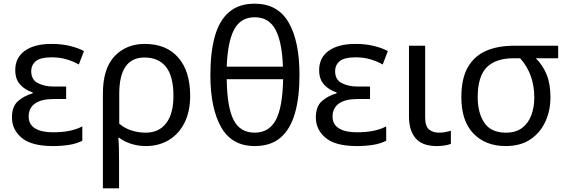

<svg xmlns="http://www.w3.org/2000/svg" viewBox="-20 -785 3090 1045"><path d="M268 10Q152 10 98.5 -34.5Q45 -79 45 -146Q45 -206 78.5 -235Q112 -264 158 -277V-282Q115 -296 89 -325.5Q63 -355 63 -403Q63 -471 115 -508.5Q167 -546 261 -546Q317 -546 362.5 -534.5Q408 -523 437 -507L409 -434Q377 -452 340.5 -462.5Q304 -473 261 -473Q201 -473 175.5 -452.5Q150 -432 150 -397Q150 -351 186.5 -332.5Q223 -314 271 -314H340V-246H271Q205 -246 170.5 -221.5Q136 -197 136 -151Q136 -108 170.5 -86.5Q205 -65 268 -65Q320 -65 358.5 -73Q397 -81 428 -97V-19Q397 -3 356 3.5Q315 10 268 10Z M540 240V-275Q540 -412 603.5 -479Q667 -546 768 -546Q885 -546 950 -472Q1015 -398 1015 -263Q1015 -178 984 -116.5Q953 -55 898.5 -22.5Q844 10 774 10Q734 10 696 -1.5Q658 -13 629 -35H624Q626 -19 627 17Q628 53 628 98V240ZM773 -63Q845 -63 884.5 -114.5Q924 -166 924 -263Q924 -370 883.5 -421Q843 -472 766 -472Q629 -472 629 -274V-112Q658 -87 695.5 -75Q733 -63 773 -63Z M1366 10Q1242 10 1183.5 -93Q1125 -196 1125 -377Q1125 -499 1149 -586Q1173 -673 1226.5 -719Q1280 -765 1366 -765Q1491 -765 1550.5 -663.5Q1610 -562 1610 -377Q1610 -256 1585.5 -169.5Q1561 -83 1507.5 -36.5Q1454 10 1366 10ZM1214 -422H1520Q1515 -558 1479 -624.5Q1443 -691 1366 -691Q1290 -691 1254.5 -624.5Q1219 -558 1214 -422ZM1366 -63Q1444 -63 1481 -131.5Q1518 -200 1521 -354H1214Q1216 -201 1251.5 -132Q1287 -63 1366 -63Z M1922 10Q1806 10 1752.5 -34.5Q1699 -79 1699 -146Q1699 -206 1732.5 -235Q1766 -264 1812 -277V-282Q1769 -296 1743 -325.5Q1717 -355 1717 -403Q1717 -471 1769 -508.5Q1821 -546 1915 -546Q1971 -546 2016.5 -534.5Q2062 -523 2091 -507L2063 -434Q2031 -452 1994.5 -462.5Q1958 -473 1915 -473Q1855 -473 1829.5 -452.5Q1804 -432 1804 -397Q1804 -351 1840.5 -332.5Q1877 -314 1925 -314H1994V-246H1925Q1859 -246 1824.5 -221.5Q1790 -197 1790 -151Q1790 -108 1824.5 -86.5Q1859 -65 1922 -65Q1974 -65 2012.5 -73Q2051 -81 2082 -97V-19Q2051 -3 2010 3.5Q1969 10 1922 10Z M2357 10Q2278 10 2242 -32.5Q2206 -75 2206 -150V-536H2294V-147Q2294 -98 2315 -80.5Q2336 -63 2368 -63Q2388 -63 2403.5 -66Q2419 -69 2434 -73V-2Q2421 3 2402 6.5Q2383 10 2357 10Z M2732 10Q2623 10 2557 -58Q2491 -126 2491 -256Q2491 -357 2526 -418.5Q2561 -480 2625 -508Q2689 -536 2776 -536H3018V-468H2896Q2934 -431 2955 -379.5Q2976 -328 2976 -256Q2976 -184 2948.5 -123.5Q2921 -63 2867 -26.5Q2813 10 2732 10ZM2734 -63Q2788 -63 2822 -89Q2856 -115 2872 -158.5Q2888 -202 2888 -254Q2888 -382 2811 -468H2776Q2678 -468 2629 -418.5Q2580 -369 2580 -256Q2580 -171 2616 -117Q2652 -63 2734 -63Z"/></svg>

Font: Noto Sans Historical
Style: Regular
Weight: 400
Designer: Monotype Design Team
Foundry: Monotype Imaging Inc.
Version: Version 2.013; ttfautohint (v1.8.4.7-5d5b)